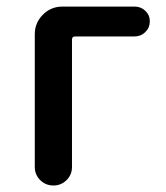

<svg xmlns="http://www.w3.org/2000/svg" viewBox="-20 -570 509 590"><path d="M86.9 -56.6V-464.8Q86.9 -500 111.8 -524.9Q136.7 -549.8 171.9 -549.8H393.6Q413.1 -549.8 426.8 -536.6Q440.4 -523.4 440.4 -504.4Q440.4 -485.4 426.8 -471.7Q413.1 -458 393.6 -458H210.9Q201.2 -458 201.2 -448.2V-56.6Q201.2 -33.2 184.6 -16.6Q168 0 144 0Q120.1 0 103.5 -16.6Q86.9 -33.2 86.9 -56.6Z"/></svg>

Font: Gen Jyuu GothicX Medium
Style: Regular
Weight: 500
Designer: Ryoko NISHIZUKA (kana &amp; ideographs); Paul D. Hunt (Latin, Greek &amp; Cyrillic); Wenlong ZHANG (bopomofo); Sandoll C
Version: Version 1.058.20140828